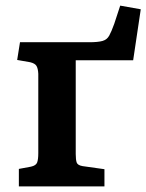

<svg xmlns="http://www.w3.org/2000/svg" viewBox="-20 -662 520 682"><path d="M47 0V-62L90 -70Q108 -74 112 -85Q116 -96 116 -118V-400Q115 -419 109.5 -428Q104 -437 87 -441L41 -449L51 -512H297Q328 -512 344 -516.5Q360 -521 368 -535.5Q376 -550 386 -578L407 -642L480 -629L453 -448H249V-115Q249 -94 252.5 -84.5Q256 -75 273 -72L351 -61V0Z"/></svg>

Font: Literata SemiBold
Style: Regular
Weight: 600
Designer: Latin by Veronika Burian and Jose Scaglione. Greek by Irene Vlachou. Cyrillic by Vera Evstafieva.
Foundry: TypeTogether
Version: Version 3.103; ttfautohint (v1.8.4.7-5d5b);gftools[0.9.29]